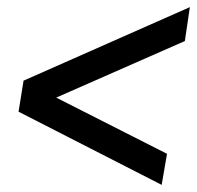

<svg xmlns="http://www.w3.org/2000/svg" viewBox="-20 -556 552 538"><path d="M433 -38 32 -243 46 -330 512 -536 498 -441 100 -266 105 -299 448 -125Z"/></svg>

Font: Nunito Sans 10pt Condensed
Style: Bold Italic
Weight: 700
Width: 3
Italic angle: -9°
Designer: Vernon Adams
Foundry: Vernon Adams
Version: Version 3.101;gftools[0.9.27]